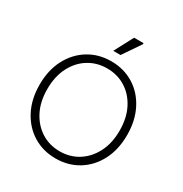

<svg xmlns="http://www.w3.org/2000/svg" viewBox="-208 -1069 1172 1233"><g transform="rotate(30 378.5 -452.0)"><path d="M379 10Q286 10 212.5 -35Q139 -80 96.5 -161.5Q54 -243 54 -350Q54 -458 96.5 -539Q139 -620 212.5 -665Q286 -710 379 -710Q472 -710 545.5 -665Q619 -620 661 -538.5Q703 -457 703 -350Q703 -242 661 -161Q619 -80 545.5 -35Q472 10 379 10ZM379 -43Q455 -43 515.5 -81Q576 -119 611.5 -188Q647 -257 647 -350Q647 -444 611.5 -513Q576 -582 515.5 -619.5Q455 -657 379 -657Q303 -657 242.5 -619.5Q182 -582 146.5 -513Q111 -444 111 -350Q111 -257 146.5 -188Q182 -119 242.5 -81Q303 -43 379 -43ZM355 -774 429 -914H499V-906L409 -774Z"/></g></svg>

Font: Fustat Light
Style: Regular
Weight: 300
Designer: Mohamed Gaber, Khaled Hosny, Laura Garcia Mut
Foundry: Kief Type Foundry, Alif Type Foundry, Hard Type Foundry
Version: Version 1.007